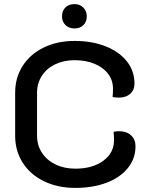

<svg xmlns="http://www.w3.org/2000/svg" viewBox="-20 -909 725 938"><path d="M54 -246V-456Q54 -530 91 -587.5Q128 -645 194 -677Q260 -709 345 -709Q430 -709 496.5 -682.5Q563 -656 600 -609Q637 -562 637 -501Q637 -469 616 -450.5Q595 -432 560 -432Q547 -432 530 -435Q532 -451 532 -476Q532 -517 508 -548.5Q484 -580 441.5 -597.5Q399 -615 345 -615Q292 -615 250 -595Q208 -575 184.5 -538.5Q161 -502 161 -456V-246Q161 -199 185 -162.5Q209 -126 251.5 -105.5Q294 -85 348 -85Q432 -85 484.5 -123.5Q537 -162 537 -224Q537 -243 535 -265Q549 -268 562 -268Q598 -268 620 -248Q642 -228 642 -194Q642 -135 605 -88.5Q568 -42 501 -16.5Q434 9 348 9Q262 9 195 -23.5Q128 -56 91 -114Q54 -172 54 -246ZM283 -829Q283 -856 299.5 -872.5Q316 -889 344 -889Q370 -889 387 -872Q404 -855 404 -829Q404 -803 387.5 -786.5Q371 -770 344 -770Q317 -770 300 -786.5Q283 -803 283 -829Z"/></svg>

Font: K2D Medium
Style: Regular
Weight: 500
Designer: Katatrad Aksorn Co.,Ltd.
Foundry: Cadson Demak Co.,Ltd.
Version: Version 1.000; ttfautohint (v1.6)